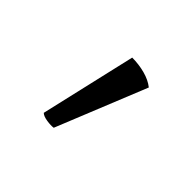

<svg xmlns="http://www.w3.org/2000/svg" viewBox="-62 -814 327 327"><g transform="rotate(45 102.0 -650.5)"><path d="M89 -561Q83 -560 73 -561.5Q63 -563 59 -567L99 -740Q115 -740 130 -736Q145 -732 155 -724Z"/></g></svg>

Font: Arima Thin Light
Style: Regular
Weight: 300
Version: Version 1.100